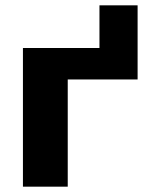

<svg xmlns="http://www.w3.org/2000/svg" viewBox="-20 -700 577 720"><path d="M496 -402H234V0H66V-520H353V-680H496Z"/></svg>

Font: Mplus 1p ExtraBold
Style: Regular
Weight: 800
Version: Version 1.061